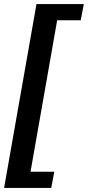

<svg xmlns="http://www.w3.org/2000/svg" viewBox="-24 -756 429 937"><path d="M-4 161 154 -736H385L370 -657H255L125 82H241L226 161Z"/></svg>

Font: Archivo ExtraCondensed
Style: Bold Italic
Weight: 700
Width: 2
Italic angle: -10°
Designer: Hector Gatti
Foundry: Omnibus-Type
Version: Version 2.001